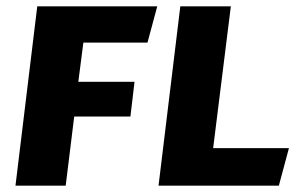

<svg xmlns="http://www.w3.org/2000/svg" viewBox="-20 -588 964 608"><path d="M244 -453 228 -329H406L393 -219H215L188 0H29L98 -568H478L447 -453ZM482 0 551 -568H711L655 -119H895L863 0Z"/></svg>

Font: Qjlgwqiwhsfqbnnlvksmvfsycuq
Style: Regular
Weight: 700
Italic angle: -8°
Designer: Carrois Corporate & Edenspiekermann
Foundry: Carrois Corporate GbR & Edenspiekermann AG
Version: Version 2.001